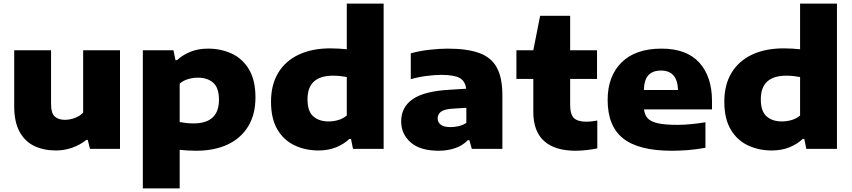

<svg xmlns="http://www.w3.org/2000/svg" viewBox="-20 -828 4739 1068"><path d="M291 9Q222.5 9 170.2 -16.2Q118 -41.5 88.5 -96Q59 -150.5 59 -237.5V-548.5H264V-249Q264 -199 284.2 -180.2Q304.5 -161.5 340.5 -161.5Q369 -161.5 396.5 -172Q424 -182.5 442.5 -201V-548.5H647.5V0H480.5L468 -50H460.5Q425.5 -22 382 -6.5Q338.5 9 291 9Z M774.5 220V-548.5H945L956 -493.5H965Q996 -522.5 1039.2 -540Q1082.5 -557.5 1137.5 -557.5Q1209 -557.5 1269 -529.8Q1329 -502 1365 -442Q1401 -382 1401 -286Q1401 -192 1361 -125.8Q1321 -59.5 1247 -24.5Q1173 10.5 1070.5 10.5Q1046 10.5 1022.8 9Q999.5 7.5 979.5 5.5V220ZM1056 -141.5Q1198 -141.5 1198 -272.5Q1198 -340 1165.8 -368Q1133.5 -396 1081 -396Q1054 -396 1027 -388.2Q1000 -380.5 979.5 -363V-149Q995 -146 1014.8 -143.8Q1034.5 -141.5 1056 -141.5Z M1751.5 9Q1679.5 9 1619.5 -19Q1559.5 -47 1523.5 -107Q1487.5 -167 1487.5 -262.5Q1487.5 -356.5 1527.5 -422.8Q1567.5 -489 1641.5 -524Q1715.5 -559 1818 -559Q1842.5 -559 1866 -557.5Q1889.5 -556 1909 -554V-808H2114V0H1943.5L1932.5 -55H1923.5Q1892.5 -26 1849.2 -8.5Q1806 9 1751.5 9ZM1808 -152.5Q1834.5 -152.5 1861.5 -160.2Q1888.5 -168 1909 -185.5V-399.5Q1894 -402.5 1874 -404.8Q1854 -407 1832.5 -407Q1690.5 -407 1690.5 -276Q1690.5 -209 1722.5 -180.8Q1754.5 -152.5 1808 -152.5Z M2421 10.5Q2316.5 10.5 2264 -36.2Q2211.5 -83 2211.5 -153Q2211.5 -231.5 2275 -276Q2338.5 -320.5 2477.5 -328.5L2573 -334.5Q2568 -377 2536.8 -394.2Q2505.5 -411.5 2434.5 -411.5Q2399 -411.5 2352.5 -405.5Q2306 -399.5 2265 -387.5V-531.5Q2314 -545 2369.5 -551.2Q2425 -557.5 2470.5 -557.5Q2577.5 -557.5 2644.8 -533.5Q2712 -509.5 2743.2 -452.8Q2774.5 -396 2774.5 -298V0H2604.5L2591 -48H2582Q2552.5 -17.5 2510.5 -3.5Q2468.5 10.5 2421 10.5ZM2414.5 -169.5Q2414.5 -147.5 2432 -134.2Q2449.5 -121 2486.5 -121Q2508 -121 2531 -126.2Q2554 -131.5 2574 -144.5V-228.5L2497 -223.5Q2451 -220.5 2432.8 -206.5Q2414.5 -192.5 2414.5 -169.5Z M3182 10.5Q3067 10.5 3006.8 -43.2Q2946.5 -97 2946.5 -206.5V-389H2852.5V-548.5H2946.5L2984.5 -740H3151.5V-548.5H3301V-389H3151.5V-245Q3151.5 -191 3172.8 -171Q3194 -151 3242 -151Q3266.5 -151 3302.5 -157.5V-2.5Q3278 2.5 3245.2 6.5Q3212.5 10.5 3182 10.5Z M3717 10.5Q3532.5 10.5 3446.2 -58Q3360 -126.5 3360 -272.5Q3360 -403.5 3437.2 -480.5Q3514.5 -557.5 3660 -557.5Q3799 -557.5 3869.8 -479.8Q3940.5 -402 3940.5 -265.5V-219.5H3562.5Q3565.5 -188.5 3583 -169.8Q3600.5 -151 3640 -142.2Q3679.5 -133.5 3749 -133.5Q3784 -133.5 3825 -137.5Q3866 -141.5 3904 -148V-6Q3852.5 3.5 3805.8 7Q3759 10.5 3717 10.5ZM3657 -435.5Q3610 -435.5 3586.5 -409.5Q3563 -383.5 3561.5 -327.5H3751.5Q3748 -435.5 3657 -435.5Z M4273 9Q4201 9 4141 -19Q4081 -47 4045 -107Q4009 -167 4009 -262.5Q4009 -356.5 4049 -422.8Q4089 -489 4163 -524Q4237 -559 4339.5 -559Q4364 -559 4387.5 -557.5Q4411 -556 4430.5 -554V-808H4635.5V0H4465L4454 -55H4445Q4414 -26 4370.8 -8.5Q4327.5 9 4273 9ZM4329.5 -152.5Q4356 -152.5 4383 -160.2Q4410 -168 4430.5 -185.5V-399.5Q4415.5 -402.5 4395.5 -404.8Q4375.5 -407 4354 -407Q4212 -407 4212 -276Q4212 -209 4244 -180.8Q4276 -152.5 4329.5 -152.5Z"/></svg>

Font: Encode Sans Exp XBd
Style: Regular
Weight: 800
Width: 7
Designer: Multiple Designers
Foundry: Impallari Type
Version: Version 3.002; ttfautohint (v1.8.3) -l 8 -r 50 -G 200 -x 14 